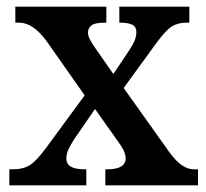

<svg xmlns="http://www.w3.org/2000/svg" viewBox="-20 -556 619 576"><path d="M8 0V-48H17Q50 -48 70 -61Q90 -74 118 -112L234 -270L118 -435Q78 -488 38 -488H26V-536H299V-488H296Q264 -488 254 -479.5Q244 -471 244 -459Q244 -449 249 -439Q254 -429 265 -413L320 -334L365 -401Q376 -417 382.5 -431Q389 -445 389 -459Q389 -477 375.5 -482.5Q362 -488 341 -488H338V-536H548V-488H540Q513 -488 494.5 -476Q476 -464 447 -424L351 -292L487 -101Q508 -72 526 -60Q544 -48 561 -48H574V0H296V-48H301Q357 -48 357 -81Q357 -92 350.5 -105.5Q344 -119 321 -150L265 -229L201 -136Q193 -123 186 -109Q179 -95 179 -81Q179 -64 192.5 -56Q206 -48 237 -48H239V0Z"/></svg>

Font: Noto Serif Tamil SemiCondensed SemiBold
Style: Regular
Weight: 600
Width: 4
Designer: Indian Type Foundry, Tom Grace, and the Monotype Design Team
Foundry: Monotype Imaging Inc.
Version: Version 2.004; ttfautohint (v1.8.4.7-5d5b)